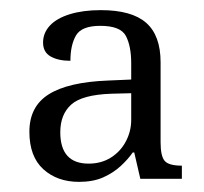

<svg xmlns="http://www.w3.org/2000/svg" viewBox="-20 -739 402 379"><path d="M136 -380Q93 -380 65.5 -405Q38 -430 38 -479Q38 -529 76.5 -553Q115 -577 193 -580L239 -582V-614Q239 -648 228.5 -668Q218 -688 178 -688Q141 -688 130 -669Q119 -650 119 -619Q95 -619 80 -627.5Q65 -636 65 -655Q65 -674 78.5 -688.5Q92 -703 118 -711Q144 -719 179 -719Q240 -719 268.5 -694Q297 -669 297 -616V-458Q297 -431 305 -421.5Q313 -412 339 -412V-386H257L245 -438H242Q233 -425 218.5 -411.5Q204 -398 184 -389Q164 -380 136 -380ZM155 -416Q180 -416 199 -428Q218 -440 228.5 -460Q239 -480 239 -502V-555L200 -554Q142 -552 120.5 -532.5Q99 -513 99 -478Q99 -447 113 -431.5Q127 -416 155 -416Z"/></svg>

Font: Noto Rashi Hebrew Light
Style: Regular
Weight: 300
Version: Version 1.006